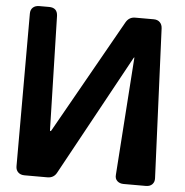

<svg xmlns="http://www.w3.org/2000/svg" viewBox="-58 -916 935 972"><g transform="rotate(5 410.0 -430.0)"><path d="M606 0Q586 0 573.5 -11.5Q561 -23 563 -43L604 -634Q605 -643 604 -643.5Q603 -644 598 -635L266 -28Q251 0 219 0H102Q82 0 70 -11.5Q58 -23 58 -42V-818Q58 -838 70 -849Q82 -860 102 -860H152Q194 -860 196 -819L211 -239Q211 -235 213.5 -234.5Q216 -234 218 -238L544 -816Q560 -844 591 -844H685Q705 -844 716.5 -832.5Q728 -821 729 -802L762 -43Q763 -24 751.5 -12Q740 0 719 0Z"/></g></svg>

Font: OpenDyslexic3
Style: Bold
Weight: 700
Designer: Abelardo Gonzalez
Version: Version 1.000;PS 001.001;hotconv 1.0.56